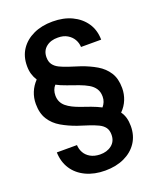

<svg xmlns="http://www.w3.org/2000/svg" viewBox="-169 -813 944 1146"><g transform="rotate(-20 303.0 -240.0)"><path d="M299 232Q230 232 177 207Q124 182 94.5 137Q65 92 63 31H191Q192 57 204.5 79.5Q217 102 241.5 116Q266 130 301 131Q346 132 376 108.5Q406 85 406 43Q406 14 393 -3.5Q380 -21 356 -32.5Q332 -44 300.5 -54.5Q269 -65 231 -77Q180 -95 137 -120Q94 -145 69 -184.5Q44 -224 44 -283Q44 -322 58 -356.5Q72 -391 99 -419Q86 -439 79 -462Q72 -485 72 -514Q72 -575 101.5 -619Q131 -663 183.5 -687.5Q236 -712 305 -712Q375 -712 427.5 -687Q480 -662 510.5 -617.5Q541 -573 542 -511H414Q413 -537 400 -559.5Q387 -582 362.5 -596.5Q338 -611 303 -611Q258 -612 228.5 -588.5Q199 -565 199 -523Q199 -495 212 -477Q225 -459 248.5 -447.5Q272 -436 304 -425.5Q336 -415 374 -403Q426 -385 468.5 -360Q511 -335 536 -296Q561 -257 561 -197Q561 -159 547 -124Q533 -89 505 -61Q519 -42 525.5 -18.5Q532 5 532 34Q532 94 502.5 138.5Q473 183 420.5 207.5Q368 232 299 232ZM411 -128Q422 -141 428 -156Q434 -171 434 -189Q434 -219 420.5 -239.5Q407 -260 383 -274Q359 -288 326.5 -300Q294 -312 256 -325Q236 -332 221 -338.5Q206 -345 193 -352Q182 -340 176.5 -324.5Q171 -309 171 -291Q171 -268 179.5 -250.5Q188 -233 203.5 -220Q219 -207 241 -196Q263 -185 290.5 -175.5Q318 -166 349 -155Q366 -149 381.5 -142Q397 -135 411 -128Z"/></g></svg>

Font: DM Sans 20pt SemiBold
Style: Regular
Weight: 600
Version: Version 4.004;gftools[0.9.30]